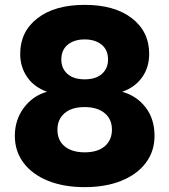

<svg xmlns="http://www.w3.org/2000/svg" viewBox="-20 -759 696 789"><path d="M328 10Q242 10 177.5 -16Q113 -42 77 -89.5Q41 -137 41 -201Q41 -266 77.5 -315.5Q114 -365 173 -382Q120 -401 91.5 -442.5Q63 -484 63 -538Q63 -629 134 -684Q205 -739 328 -739Q451 -739 522 -684Q593 -629 593 -538Q593 -481 563 -440Q533 -399 482 -382Q542 -365 578.5 -317.5Q615 -270 615 -201Q615 -137 579 -89.5Q543 -42 478.5 -16Q414 10 328 10ZM328 -433Q374 -433 399 -455.5Q424 -478 424 -514Q424 -554 397.5 -575.5Q371 -597 328 -597Q285 -597 258.5 -575.5Q232 -554 232 -514Q232 -478 257 -455.5Q282 -433 328 -433ZM328 -133Q382 -133 411 -158.5Q440 -184 440 -226Q440 -270 409.5 -294.5Q379 -319 328 -319Q274 -319 245 -293.5Q216 -268 216 -226Q216 -182 246 -157.5Q276 -133 328 -133Z"/></svg>

Font: BDO Grotesk ExtraBold
Style: Regular
Weight: 800
Designer: Deni Anggara
Foundry: Lokal Container
Version: Version 2.000